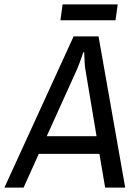

<svg xmlns="http://www.w3.org/2000/svg" viewBox="-57 -851 624 871"><path d="M-37 0 277 -686H390L511 0H420L394 -153H119L50 0ZM155 -233H381L330 -538Q328 -550 327 -568Q326 -586 325.5 -600Q325 -614 325 -614H321Q321 -614 316 -599.5Q311 -585 304.5 -567Q298 -549 293 -538ZM217 -759 227 -831H477L467 -759Z"/></svg>

Font: Archivo Narrow
Style: Italic
Weight: 400
Italic angle: -8°
Designer: Hector Gatti
Foundry: Omnibus-Type
Version: Version 3.002